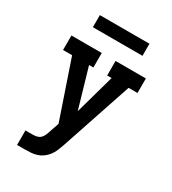

<svg xmlns="http://www.w3.org/2000/svg" viewBox="-219 -827 1038 1157"><g transform="rotate(30 300.0 -248.5)"><path d="M87 215V114H139Q153 114 167 110.5Q181 107 191 97.5Q201 88 206.5 75Q212 62 217 48V47L240 -20L104 -419H41V-520H252V-419H222L302 -144L379 -419H348V-520H559V-419H497L330 79Q323 99 314.5 119Q306 139 293 156Q280 173 262.5 186Q245 199 224.5 205.5Q204 212 182.5 213.5Q161 215 139 215ZM128 -628V-712H473V-628Z"/></g></svg>

Font: Iosevka HT Extended
Style: Bold
Weight: 700
Width: 7
Monospace: yes
Designer: Belleve Invis
Foundry: Belleve Invis
Version: Version 32.3.0; ttfautohint (v1.8.4)